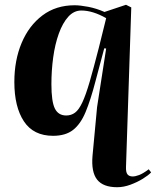

<svg xmlns="http://www.w3.org/2000/svg" viewBox="-20 -554 652 803"><path d="M507 143Q506 166 513 175Q520 184 535 184Q546 184 562 178Q578 172 602 154L612 167Q601 179 577.5 193.5Q554 208 525.5 218.5Q497 229 470 229Q411 229 386 197Q361 165 367 97L386 -106L424 -351L416 -352L379 -213Q359 -136 338 -85.5Q317 -35 285.5 -10.5Q254 14 202 14Q120 14 80 -46.5Q40 -107 40 -211Q40 -302 70.5 -374.5Q101 -447 157.5 -489.5Q214 -532 292 -532Q315 -532 349 -525.5Q383 -519 417 -504L507 -534L529 -523ZM257 -71Q278 -71 294 -83Q310 -95 324.5 -126Q339 -157 355 -212Q371 -267 393 -353L424 -478Q368 -510 320 -510Q289 -510 265.5 -484Q242 -458 226 -413.5Q210 -369 202.5 -314Q195 -259 195 -202Q195 -129 209.5 -100Q224 -71 257 -71Z"/></svg>

Font: Literata 72pt
Style: Bold Italic
Weight: 700
Italic angle: -2°
Designer: Latin by Veronika Burian and Jose Scaglione. Greek by Irene Vlachou. Cyrillic by Vera Evstafieva
Foundry: TypeTogether
Version: Version 3.002